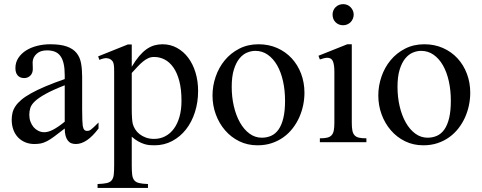

<svg xmlns="http://www.w3.org/2000/svg" viewBox="-20 -694 2351 937"><path d="M460.9 -66.9V-96.2Q446.8 -82 438.2 -74Q429.7 -65.9 424.1 -61.8Q418.5 -57.6 414.3 -56.4Q410.2 -55.2 405.8 -55.2Q396 -55.2 391.1 -60.8Q386.2 -66.4 383.8 -80.1Q382.8 -87.4 381.8 -108.2Q380.9 -128.9 380.9 -161.1V-319.8Q380.9 -356.4 375.5 -385.7Q370.1 -415 353.5 -435.5Q336.9 -456.1 306.2 -467Q275.4 -478 225.1 -478Q191.9 -478 161.1 -470.2Q130.4 -462.4 106.9 -447.5Q83.5 -432.6 69.3 -410.9Q55.2 -389.2 55.2 -361.8Q55.2 -338.4 66.4 -325.7Q77.6 -313 98.1 -313Q116.7 -313 128.9 -325.9Q141.1 -338.9 140.1 -360.8L139.2 -391.1Q140.6 -415 158.9 -431.6Q177.2 -448.2 209 -448.2Q231 -448.2 247.3 -441.9Q263.7 -435.5 274.4 -421.1Q285.2 -406.7 290.5 -383.5Q295.9 -360.4 295.9 -327.1V-308.1Q240.7 -289.1 200.2 -271.7Q159.7 -254.4 130.9 -238.3Q102.1 -222.2 83.7 -206.5Q65.4 -190.9 55.2 -175.3Q44.9 -159.7 41 -143.6Q37.1 -127.4 37.1 -109.9Q37.1 -83 45.2 -61Q53.2 -39.1 67.9 -23.7Q82.5 -8.3 102.8 0.2Q123 8.8 147.9 8.8Q166 8.8 179.9 5.9Q193.8 2.9 209.5 -5.1Q225.1 -13.2 245.1 -28.1Q265.1 -43 295.9 -66.9Q295.9 -44.9 300.3 -30.3Q304.7 -15.6 312 -6.8Q319.3 2 329.1 5.4Q338.9 8.8 350.1 8.8Q404.3 8.8 460.9 -66.9ZM295.9 -100.1Q264.2 -74.2 239 -61Q213.9 -47.9 193.8 -48.8Q179.2 -49.3 166.3 -55.9Q153.3 -62.5 143.8 -73.7Q134.3 -85 128.7 -100.3Q123 -115.7 123 -133.8Q123 -150.9 127.9 -167Q132.8 -183.1 150.6 -200Q168.5 -216.8 202.9 -235.8Q237.3 -254.9 295.9 -277.8Z M946.8 -250Q946.8 -298.3 934.1 -340.1Q921.4 -381.8 898.4 -412.4Q875.5 -442.9 843.5 -460.4Q811.5 -478 772.9 -478Q752 -478 732.7 -472.4Q713.4 -466.8 695.1 -453.9Q676.8 -440.9 658.9 -419.9Q641.1 -398.9 623 -368.2V-477.1H604L459 -418.9L464.8 -401.9Q487.8 -411.1 500 -410.2Q512.2 -409.2 520 -403.8Q526.4 -399.4 529.8 -394.3Q533.2 -389.2 534.9 -380.6Q536.6 -372.1 536.9 -359.6Q537.1 -347.2 537.1 -328.1V111.8Q537.1 140.6 535.2 158.2Q533.2 175.8 525.1 185.8Q517.1 195.8 500.7 199.5Q484.4 203.1 456.1 204.1V223.1H702.1V204.1Q674.3 203.1 658.4 199.2Q642.6 195.3 634.8 185.3Q627 175.3 625 158.2Q623 141.1 623 113.8V-26.9Q639.6 -12.2 654.8 -3.9Q669.9 4.4 683.8 8.8Q697.8 13.2 710.2 14.2Q722.7 15.1 733.9 15.1Q781.2 15.1 820.6 -5.9Q859.9 -26.9 887.9 -62.7Q916 -98.6 931.4 -147Q946.8 -195.3 946.8 -250ZM865.7 -202.1Q865.7 -158.7 856 -124.3Q846.2 -89.8 828.6 -65.9Q811 -42 786.4 -29.1Q761.7 -16.1 731.9 -16.1Q709.5 -16.1 691.7 -22.7Q673.8 -29.3 660.6 -39.8Q647.5 -50.3 639.4 -63.5Q631.3 -76.7 627.9 -89.8Q625.5 -99.6 624.3 -117.9Q623 -136.2 623 -164.1V-337.9Q638.7 -355 652.1 -369.4Q665.5 -383.8 678.2 -394Q690.9 -404.3 703.9 -410.2Q716.8 -416 731.9 -416Q759.3 -416 783.4 -403.6Q807.6 -391.1 825.9 -365.2Q844.2 -339.4 855 -298.8Q865.7 -258.3 865.7 -202.1Z M1465.8 -241.2Q1465.8 -291 1449.5 -334.2Q1433.1 -377.4 1403.6 -409.4Q1374 -441.4 1332.8 -459.7Q1291.5 -478 1241.7 -478Q1189.5 -478 1147.7 -456.5Q1106 -435.1 1076.9 -399.9Q1047.9 -364.7 1032.5 -319.8Q1017.1 -274.9 1017.1 -228Q1017.1 -179.7 1033.2 -135.7Q1049.3 -91.8 1078.4 -58.1Q1107.4 -24.4 1147.7 -4.6Q1188 15.1 1236.8 15.1Q1274.9 15.1 1306.6 4.4Q1338.4 -6.3 1363.8 -24.7Q1389.2 -43 1408.4 -67.9Q1427.7 -92.8 1440.4 -121.3Q1453.1 -149.9 1459.5 -180.7Q1465.8 -211.4 1465.8 -241.2ZM1371.1 -202.1Q1371.1 -152.3 1362.8 -117.9Q1354.5 -83.5 1339.6 -62.3Q1324.7 -41 1303.7 -31.5Q1282.7 -22 1257.8 -22Q1224.6 -22 1197.5 -42Q1170.4 -62 1151.1 -96.2Q1131.8 -130.4 1121.3 -175.3Q1110.8 -220.2 1110.8 -270Q1110.8 -320.3 1121.3 -354.2Q1131.8 -388.2 1148.4 -408.4Q1165 -428.7 1185.5 -437.3Q1206.1 -445.8 1226.1 -445.8Q1259.8 -445.8 1286.6 -427Q1313.5 -408.2 1332.3 -375.5Q1351.1 -342.8 1361.1 -298.3Q1371.1 -253.9 1371.1 -202.1Z M1706.1 -623Q1706.1 -633.3 1701.9 -642.6Q1697.8 -651.9 1690.9 -658.9Q1684.1 -666 1674.8 -669.9Q1665.5 -673.8 1654.8 -673.8Q1644.5 -673.8 1635 -670.2Q1625.5 -666.5 1618.4 -659.7Q1611.3 -652.8 1607.2 -643.6Q1603 -634.3 1603 -623Q1603 -600.1 1617.7 -585.4Q1632.3 -570.8 1654.8 -570.8Q1665.5 -570.8 1675 -575Q1684.6 -579.1 1691.4 -586.2Q1698.2 -593.3 1702.1 -602.8Q1706.1 -612.3 1706.1 -623ZM1768.1 0V-19Q1746.1 -19 1732.4 -22Q1718.8 -24.9 1710.7 -33.4Q1702.6 -42 1699.7 -56.9Q1696.8 -71.8 1696.8 -95.2V-478H1674.8L1534.2 -421.9L1541 -403.8Q1564.5 -412.1 1577.1 -412.1Q1597.7 -412.1 1604.7 -394.8Q1611.8 -377.4 1611.8 -344.2V-95.2Q1611.8 -71.8 1608.9 -57.1Q1606 -42.5 1598.1 -33.9Q1590.3 -25.4 1576.7 -22.2Q1563 -19 1541 -19V0Z M2274.9 -241.2Q2274.9 -291 2258.5 -334.2Q2242.2 -377.4 2212.6 -409.4Q2183.1 -441.4 2141.8 -459.7Q2100.6 -478 2050.8 -478Q1998.5 -478 1956.8 -456.5Q1915 -435.1 1886 -399.9Q1856.9 -364.7 1841.6 -319.8Q1826.2 -274.9 1826.2 -228Q1826.2 -179.7 1842.3 -135.7Q1858.4 -91.8 1887.5 -58.1Q1916.5 -24.4 1956.8 -4.6Q1997.1 15.1 2045.9 15.1Q2084 15.1 2115.7 4.4Q2147.5 -6.3 2172.9 -24.7Q2198.2 -43 2217.5 -67.9Q2236.8 -92.8 2249.5 -121.3Q2262.2 -149.9 2268.6 -180.7Q2274.9 -211.4 2274.9 -241.2ZM2180.2 -202.1Q2180.2 -152.3 2171.9 -117.9Q2163.6 -83.5 2148.7 -62.3Q2133.8 -41 2112.8 -31.5Q2091.8 -22 2066.9 -22Q2033.7 -22 2006.6 -42Q1979.5 -62 1960.2 -96.2Q1940.9 -130.4 1930.4 -175.3Q1919.9 -220.2 1919.9 -270Q1919.9 -320.3 1930.4 -354.2Q1940.9 -388.2 1957.5 -408.4Q1974.1 -428.7 1994.6 -437.3Q2015.1 -445.8 2035.2 -445.8Q2068.8 -445.8 2095.7 -427Q2122.6 -408.2 2141.4 -375.5Q2160.2 -342.8 2170.2 -298.3Q2180.2 -253.9 2180.2 -202.1Z"/></svg>

Font: Galatia SIL
Style: Regular
Weight: 400
Designer: Development by SIL's NRSI team
Version: Version 2.1